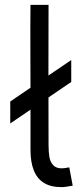

<svg xmlns="http://www.w3.org/2000/svg" viewBox="-20 -753 330 787"><path d="M105 -138V-384Q105 -472 104.5 -556.5Q104 -641 105 -733H179Q178 -473 179 -159Q179 -130 182.5 -109.5Q186 -89 198 -76Q210 -63 233 -63Q243 -63 264 -67L278 8Q248 14 232 14Q187 14 159 -4Q131 -22 118 -56Q105 -90 105 -138ZM272 -507V-417L22 -247V-337Z"/></svg>

Font: Kreadon
Style: Regular
Weight: 400
Designer: kohakuno
Foundry: StudioGnu
Version: Version 1.000;Glyphs 3.1.2 (3151)